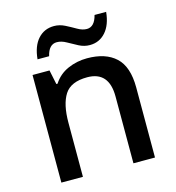

<svg xmlns="http://www.w3.org/2000/svg" viewBox="-110 -836 851 929"><g transform="rotate(-15 315.5 -371.0)"><path d="M358 -549Q451 -549 501.5 -502Q552 -455 552 -351V0H444V-335Q444 -460 335 -460Q253 -460 222 -411.5Q191 -363 191 -271V0H83V-539H168L183 -467H189Q216 -509 261.5 -529Q307 -549 358 -549ZM126 -606Q132 -671 163.5 -706Q195 -741 244 -741Q272 -741 298.5 -727.5Q325 -714 349 -700Q373 -686 395 -686Q434 -686 448 -742H506Q500 -678 468.5 -642.5Q437 -607 389 -607Q361 -607 335 -620.5Q309 -634 284.5 -648Q260 -662 237 -662Q197 -662 184 -606Z"/></g></svg>

Font: Noto Sans Thaana Medium
Style: Regular
Weight: 500
Designer: David Williams
Foundry: Google Inc.
Version: Version 3.001; ttfautohint (v1.8.4.7-5d5b)